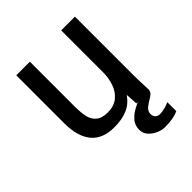

<svg xmlns="http://www.w3.org/2000/svg" viewBox="-204 -681 1008 1008"><g transform="rotate(-45 300.0 -177.5)"><path d="M80.5 -192.5V-550H181.5V-218Q181.5 -171 188.5 -140.2Q195.5 -109.5 217.8 -90.8Q240 -72 283.5 -72Q328.5 -72 357.8 -95.5Q387 -119 400.5 -157.2Q414 -195.5 414 -241V-550H516V-119Q516 -87 518 -41L519.5 0H517.5Q517.5 10.5 507.8 19Q498 27.5 481.5 37L472.5 42.5Q455.5 54.5 451.5 57.5Q447.5 60.5 441.2 70Q435 79.5 435 92Q435 109 444.8 118.5Q454.5 128 470.5 128Q485.5 128 507 122.5Q528.5 117 541.5 110.5V177Q505 195 440.5 195Q418 195 393.2 184.2Q368.5 173.5 351.5 154.2Q334.5 135 334.5 110Q334.5 90 340.8 75.2Q347 60.5 354.2 52.8Q361.5 45 371.5 36Q378.5 29 397.2 18.2Q416 7.5 432 0H422L418 -67Q389.5 -26.5 349 -9.5Q308.5 7.5 252 7.5Q165.5 7.5 123 -44.2Q80.5 -96 80.5 -192.5Z"/></g></svg>

Font: JuliaMono Medium
Style: Regular
Weight: 500
Monospace: yes
Designer: cormullion
Foundry: corm
Version: Version 0.054; ttfautohint (v1.8.4)